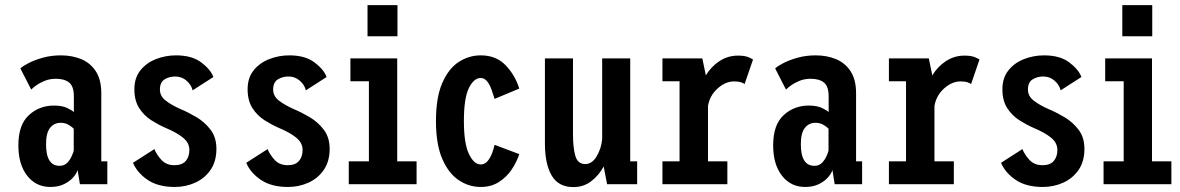

<svg xmlns="http://www.w3.org/2000/svg" viewBox="-20 -732 4690 763"><path d="M180 11Q123 11 88 -33.8Q53 -78.5 53 -154.5Q53 -236 94.5 -274.2Q136 -312.5 194.5 -312.5Q227 -312.5 247.2 -302.8Q267.5 -293 273.5 -286.5V-349.5Q273.5 -388.5 255 -403.8Q236.5 -419 201.5 -419Q178 -419 157.8 -410.8Q137.5 -402.5 123.5 -392.2Q109.5 -382 104 -376L61 -460Q70 -469 93.5 -481.2Q117 -493.5 150.5 -502.8Q184 -512 222 -512Q266.5 -512 302.8 -497Q339 -482 360.8 -448.8Q382.5 -415.5 382.5 -361.5V-91H406.5V0H297.5L288.5 -56.5Q285 -43.5 271.5 -27.8Q258 -12 235 -0.5Q212 11 180 11ZM217 -73Q235.5 -73 247.2 -85.2Q259 -97.5 265.2 -112Q271.5 -126.5 273 -133V-220.5Q268 -226.5 254 -235.2Q240 -244 221 -244Q195.5 -244 179.2 -224.2Q163 -204.5 163 -158.5Q163 -73 217 -73Z M674.5 11Q608.5 11 567 -17Q525.5 -45 508.5 -85L593.5 -139.5Q602.5 -117 621.8 -96.2Q641 -75.5 673.5 -75.5Q703.5 -75.5 718 -92.2Q732.5 -109 732.5 -136Q732.5 -164.5 707.2 -185Q682 -205.5 637.5 -224Q610 -236 581.2 -254.2Q552.5 -272.5 533.2 -302.2Q514 -332 514 -377.5Q514 -422.5 538 -452.5Q562 -482.5 600 -497.2Q638 -512 679.5 -512Q742.5 -512 779.5 -484.2Q816.5 -456.5 828 -426L745.5 -373Q740.5 -394.5 721.5 -411.2Q702.5 -428 676.5 -428Q652.5 -428 634 -416.5Q615.5 -405 615.5 -376Q615.5 -350 638.8 -332Q662 -314 698.5 -298Q727.5 -286 760.5 -266.5Q793.5 -247 816.8 -216.5Q840 -186 840 -140.5Q840 -91 817 -57.2Q794 -23.5 756 -6.2Q718 11 674.5 11Z M1124.5 11Q1058.5 11 1017 -17Q975.5 -45 958.5 -85L1043.5 -139.5Q1052.5 -117 1071.8 -96.2Q1091 -75.5 1123.5 -75.5Q1153.5 -75.5 1168 -92.2Q1182.5 -109 1182.5 -136Q1182.5 -164.5 1157.2 -185Q1132 -205.5 1087.5 -224Q1060 -236 1031.2 -254.2Q1002.5 -272.5 983.2 -302.2Q964 -332 964 -377.5Q964 -422.5 988 -452.5Q1012 -482.5 1050 -497.2Q1088 -512 1129.5 -512Q1192.5 -512 1229.5 -484.2Q1266.5 -456.5 1278 -426L1195.5 -373Q1190.5 -394.5 1171.5 -411.2Q1152.5 -428 1126.5 -428Q1102.5 -428 1084 -416.5Q1065.5 -405 1065.5 -376Q1065.5 -350 1088.8 -332Q1112 -314 1148.5 -298Q1177.5 -286 1210.5 -266.5Q1243.5 -247 1266.8 -216.5Q1290 -186 1290 -140.5Q1290 -91 1267 -57.2Q1244 -23.5 1206 -6.2Q1168 11 1124.5 11Z M1440.5 -711.5H1559.5V-588H1440.5ZM1366 0V-91H1446V-409H1372.5V-500H1558.5V-91H1635.5V0Z M1890.5 11Q1843.5 11 1803 -16Q1762.5 -43 1737.5 -100.8Q1712.5 -158.5 1712.5 -251Q1712.5 -344.5 1737.5 -402Q1762.5 -459.5 1803 -485.8Q1843.5 -512 1890.5 -512Q1951.5 -512 1989.2 -472.8Q2027 -433.5 2043.5 -380L1945.5 -339Q1940.5 -356 1933.5 -375.5Q1926.5 -395 1916 -408.5Q1905.5 -422 1890 -422Q1863 -422 1843.2 -381.8Q1823.5 -341.5 1823.5 -251Q1823.5 -162 1843.5 -120.2Q1863.5 -78.5 1890.5 -78.5Q1906.5 -78.5 1917.8 -92Q1929 -105.5 1935.8 -124Q1942.5 -142.5 1945.5 -156.5L2043.5 -119.5Q2033.5 -88.5 2013.5 -58.5Q1993.5 -28.5 1962.8 -8.8Q1932 11 1890.5 11Z M2258.5 11.5Q2199.5 11.5 2172.5 -34.2Q2145.5 -80 2145.5 -161.5V-500H2257V-199Q2257 -144.5 2266.5 -112.2Q2276 -80 2305.5 -80Q2333 -80 2351.2 -111Q2369.5 -142 2373 -179V-500H2484.5V-91H2512V0H2392.5L2379 -70.5Q2360.5 -36 2330 -12.2Q2299.5 11.5 2258.5 11.5Z M2612.5 0V-91H2680.5V-409H2612.5V-500H2771L2785 -432.5Q2806 -467.5 2839.2 -489.2Q2872.5 -511 2912 -511Q2939.5 -511 2954 -504.8Q2968.5 -498.5 2972.5 -495.5L2939 -398Q2936 -401 2925 -404.8Q2914 -408.5 2897.5 -408.5Q2862.5 -408.5 2831.2 -380Q2800 -351.5 2793.5 -310.5V-91H2870.5V0Z M3179.5 11Q3122.5 11 3087.5 -33.8Q3052.5 -78.5 3052.5 -154.5Q3052.5 -236 3094 -274.2Q3135.5 -312.5 3194 -312.5Q3226.5 -312.5 3246.8 -302.8Q3267 -293 3273 -286.5V-349.5Q3273 -388.5 3254.5 -403.8Q3236 -419 3201 -419Q3177.5 -419 3157.2 -410.8Q3137 -402.5 3123 -392.2Q3109 -382 3103.5 -376L3060.5 -460Q3069.5 -469 3093 -481.2Q3116.5 -493.5 3150 -502.8Q3183.5 -512 3221.5 -512Q3266 -512 3302.2 -497Q3338.5 -482 3360.2 -448.8Q3382 -415.5 3382 -361.5V-91H3406V0H3297L3288 -56.5Q3284.5 -43.5 3271 -27.8Q3257.5 -12 3234.5 -0.5Q3211.5 11 3179.5 11ZM3216.5 -73Q3235 -73 3246.8 -85.2Q3258.5 -97.5 3264.8 -112Q3271 -126.5 3272.5 -133V-220.5Q3267.5 -226.5 3253.5 -235.2Q3239.5 -244 3220.5 -244Q3195 -244 3178.8 -224.2Q3162.5 -204.5 3162.5 -158.5Q3162.5 -73 3216.5 -73Z M3512.5 0V-91H3580.5V-409H3512.5V-500H3671L3685 -432.5Q3706 -467.5 3739.2 -489.2Q3772.5 -511 3812 -511Q3839.5 -511 3854 -504.8Q3868.5 -498.5 3872.5 -495.5L3839 -398Q3836 -401 3825 -404.8Q3814 -408.5 3797.5 -408.5Q3762.5 -408.5 3731.2 -380Q3700 -351.5 3693.5 -310.5V-91H3770.5V0Z M4124 11Q4058 11 4016.5 -17Q3975 -45 3958 -85L4043 -139.5Q4052 -117 4071.2 -96.2Q4090.5 -75.5 4123 -75.5Q4153 -75.5 4167.5 -92.2Q4182 -109 4182 -136Q4182 -164.5 4156.8 -185Q4131.5 -205.5 4087 -224Q4059.5 -236 4030.8 -254.2Q4002 -272.5 3982.8 -302.2Q3963.5 -332 3963.5 -377.5Q3963.5 -422.5 3987.5 -452.5Q4011.5 -482.5 4049.5 -497.2Q4087.5 -512 4129 -512Q4192 -512 4229 -484.2Q4266 -456.5 4277.5 -426L4195 -373Q4190 -394.5 4171 -411.2Q4152 -428 4126 -428Q4102 -428 4083.5 -416.5Q4065 -405 4065 -376Q4065 -350 4088.2 -332Q4111.5 -314 4148 -298Q4177 -286 4210 -266.5Q4243 -247 4266.2 -216.5Q4289.5 -186 4289.5 -140.5Q4289.5 -91 4266.5 -57.2Q4243.5 -23.5 4205.5 -6.2Q4167.5 11 4124 11Z M4440 -711.5H4559V-588H4440ZM4365.5 0V-91H4445.5V-409H4372V-500H4558V-91H4635V0Z"/></svg>

Font: Trispace Condensed Medium
Style: Regular
Weight: 500
Width: 3
Designer: Tyler Finck
Foundry: Etcetera Type Company
Version: Version 1.210; ttfautohint (v1.8.3)